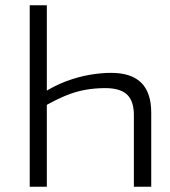

<svg xmlns="http://www.w3.org/2000/svg" viewBox="-20 -710 648 730"><path d="M402 -433Q479 -433 517 -395.5Q555 -358 555 -281V0H489V-268Q490 -324 464 -349.5Q438 -375 380 -375Q341 -375 304.5 -368.5Q268 -362 230 -346.5Q192 -331 145 -304L141 -355Q186 -384 231.5 -401Q277 -418 320.5 -425.5Q364 -433 402 -433ZM158 -690V0H93V-690Z"/></svg>

Font: Exo 2 Light
Style: Regular
Weight: 300
Designer: Natanael Gama
Foundry: Natanael Gama
Version: Version 2.010